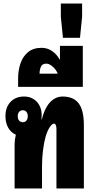

<svg xmlns="http://www.w3.org/2000/svg" viewBox="-20 -1072 539 1092"><path d="M63 0V-251Q63 -274 70 -306Q43 -317 27 -345Q11 -373 11 -411Q11 -462 40 -492.5Q69 -523 116 -523Q161 -523 189 -493.5Q217 -464 217 -416Q217 -405 216.5 -401Q216 -397 215 -394H218Q232 -448 255 -479Q289 -523 336 -523Q398 -523 427.5 -484Q457 -445 457 -360V0H301V-339Q301 -352 297.5 -360.5Q294 -369 288 -369Q277 -369 264 -350.5Q251 -332 240 -297Q230 -262 224.5 -217Q219 -172 219 -126V0ZM110 -377Q123 -377 130.5 -386.5Q138 -396 138 -411Q138 -426 130.5 -435.5Q123 -445 110 -445Q97 -445 89 -436Q81 -427 81 -411Q81 -395 89 -386Q97 -377 110 -377ZM217 -421V-416Z M83 -578V-625Q83 -672 96.5 -711.5Q110 -751 139.5 -775.5Q169 -800 217 -800Q250 -800 276.5 -781.5Q303 -763 319 -734H321V-811H451V-578ZM205 -653H308Q305 -664 294.5 -677.5Q284 -691 270 -700.5Q256 -710 243 -710Q220 -710 212.5 -692Q205 -674 205 -653Z M338 -857 326 -977V-1052H447V-977L435 -857Z"/></svg>

Font: Noto Sans Thai Looped UI Condensed Black
Style: Regular
Weight: 900
Width: 3
Designer: Cadson Demak Team
Foundry: Cadson Demak Co., Ltd.
Version: Version 1.000; ttfautohint (v1.8.4.7-5d5b)